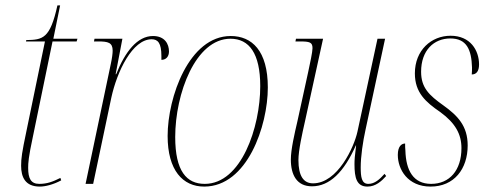

<svg xmlns="http://www.w3.org/2000/svg" viewBox="-20 -679 1811 709"><path d="M127 10C147 10 176 3 206 -13L203 -22C175 -8 154 0 125 0C94 0 84 -20 84 -59C84 -77 85 -98 102 -177L174 -526H263L266 -536H177L202 -659H192C165 -536 138 -532 77 -531L76 -526H146L77 -192C61 -116 58 -94 58 -67C58 -25 73 10 127 10Z M389 -442 296 0H324L391 -318C412 -415 469 -534 540 -534C563 -534 576 -520 576 -472C576 -467 576 -463 576 -458C594 -458 604 -471 604 -489C604 -516 589 -546 545 -546C487 -546 442 -488 409 -405H407L432 -536H329L327 -526H342C379 -526 396 -522 396 -492C396 -482 394 -465 389 -442Z M734 10C893 10 969 -214 969 -356C969 -492 910 -546 832 -546C678 -546 599 -320 599 -177C599 -50 655 10 734 10ZM736 0C669 0 627 -47 627 -173C627 -333 702 -536 831 -536C900 -536 941 -482 941 -361C941 -209 871 0 736 0Z M1337 10C1367 10 1389 -10 1406 -29L1400 -37C1382 -17 1364 0 1340 0C1315 0 1312 -26 1312 -61C1312 -101 1320 -156 1330 -201L1402 -536H1374L1300 -193C1288 -137 1227 -2 1136 -2C1101 -2 1082 -29 1082 -88C1082 -123 1096 -186 1106 -230L1173 -536H1073L1071 -526H1086C1124 -526 1134 -523 1134 -501C1134 -487 1125 -446 1118 -413L1078 -230C1068 -187 1054 -127 1054 -90C1054 -33 1076 9 1132 9C1197 9 1250 -43 1294 -142H1295C1290 -104 1289 -87 1289 -73C1289 -22 1297 10 1337 10Z M1570 10C1657 10 1707 -55 1707 -142C1707 -214 1670 -252 1617 -290C1565 -327 1535 -355 1535 -414C1535 -493 1582 -537 1643 -537C1703 -537 1721 -496 1723 -430C1723 -422 1723 -413 1722 -404C1739 -404 1749 -416 1749 -441C1749 -493 1717 -547 1644 -547C1573 -547 1512 -494 1512 -408C1512 -337 1552 -302 1606 -265C1662 -224 1684 -183 1684 -132C1684 -50 1640 0 1572 0C1506 0 1479 -50 1477 -123C1476 -131 1476 -140 1476 -149C1463 -149 1449 -139 1449 -107C1449 -54 1485 10 1570 10Z"/></svg>

Font: Noto Serif Display Condensed Thin
Style: Italic
Weight: 100
Width: 3
Italic angle: -12°
Designer: Monotype Design Team
Foundry: Monotype Imaging Inc.
Version: Version 2.009